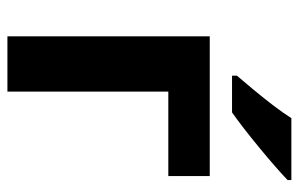

<svg xmlns="http://www.w3.org/2000/svg" viewBox="-164 -642 806 518"><g transform="rotate(90 239.0 -383.0)"><path d="M455.1 -545.9V-434.1H227.1V0H78.1V-545.9ZM465.8 -766.1V-755.9Q451.7 -742.2 428.7 -722.2Q405.8 -702.1 379.4 -680.4Q353 -658.7 327.6 -638.9Q302.2 -619.1 283.2 -606H184.1V-619.1Q200.2 -637.7 221.4 -663.3Q242.7 -689 263.7 -716.3Q284.7 -743.7 298.8 -766.1Z"/></g></svg>

Font: Wonky
Style: Regular
Weight: 400
Designer: Monotype Design Team
Foundry: Monotype Imaging Inc.
Version: Version 3.000